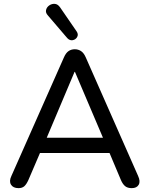

<svg xmlns="http://www.w3.org/2000/svg" viewBox="-20 -967 774 994"><path d="M328 -770 228 -887Q215 -901 218.5 -915.5Q222 -930 235 -939Q248 -948 263.5 -947Q279 -946 291 -929L377 -804Q387 -789 379.5 -775.5Q372 -762 356.5 -759Q341 -756 328 -770ZM76 7Q48 7 37 -11Q26 -29 39 -56L311 -670Q321 -693 335 -702.5Q349 -712 367 -712Q385 -712 399.5 -702.5Q414 -693 424 -670L695 -56Q708 -28 698 -10.5Q688 7 662 7Q640 7 627.5 -3.5Q615 -14 606 -35L547 -175H187L127 -35Q117 -13 106 -3Q95 7 76 7ZM366 -595 222 -254H513L368 -595Z"/></svg>

Font: Chiron GoRound TC
Style: Regular
Weight: 400
Designer: Ryoko NISHIZUKA 西塚涼子 (kana, bopomofo & ideographs); Paul D. Hunt (Latin, Greek & Cyrillic); Sandoll Communications 산돌커뮤니
Foundry: Adobe
Version: Version 1.000;hotconv 1.1.1;makeotfexe 2.6.0